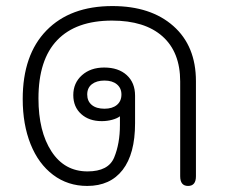

<svg xmlns="http://www.w3.org/2000/svg" viewBox="-20 -604 742 634"><path d="M55 -277Q55 -423 133.5 -503.5Q212 -584 351 -584Q478 -584 552.5 -518Q627 -452 627 -336V-22Q627 10 601 10Q575 10 575 -22V-335Q575 -432 516.5 -484Q458 -536 350 -536Q231 -536 169 -471.5Q107 -407 107 -279Q107 -170 150 -104Q193 -38 269 -38Q338 -38 357 -84Q376 -130 376 -191V-220Q367 -213 350.5 -208.5Q334 -204 316 -204Q274 -204 248 -227.5Q222 -251 222 -290Q222 -330 250.5 -355.5Q279 -381 324 -381Q371 -381 398.5 -356Q426 -331 426 -288V-197Q426 -96 385 -43Q344 10 268 10Q204 10 155.5 -26.5Q107 -63 81 -128Q55 -193 55 -277ZM381 -292Q381 -313 366 -325.5Q351 -338 325 -338Q299 -338 283.5 -326Q268 -314 268 -292Q268 -270 283 -257.5Q298 -245 325 -245Q351 -245 366 -257.5Q381 -270 381 -292Z"/></svg>

Font: Kodchasan ExtraLight
Style: Regular
Weight: 275
Version: Version 1.000; ttfautohint (v1.6)